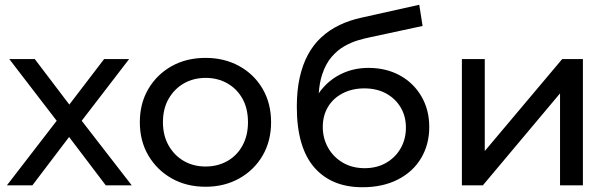

<svg xmlns="http://www.w3.org/2000/svg" viewBox="-20 -778 2560 806"><path d="M9 0 218 -271 19 -530H126L271 -339L417 -530H522L323 -271L533 0H424L270 -203L116 0Z M843 6Q763 6 701 -29Q639 -64 603 -125Q567 -186 567 -265Q567 -344 603 -405Q639 -466 701 -500.5Q763 -535 843 -535Q922 -535 984.5 -500.5Q1047 -466 1082.5 -405Q1118 -344 1118 -265Q1118 -186 1082.5 -125Q1047 -64 984.5 -29Q922 6 843 6ZM843 -79Q894 -79 934.5 -102Q975 -125 998 -167Q1021 -209 1021 -265Q1021 -322 998 -363.5Q975 -405 934.5 -428Q894 -451 844 -451Q792 -451 752 -428Q712 -405 688 -363.5Q664 -322 664 -265Q664 -209 688 -167Q712 -125 752 -102Q792 -79 843 -79Z M1502 8Q1436 8 1385.5 -13Q1335 -34 1299 -75.5Q1263 -117 1244.5 -180.5Q1226 -244 1226 -330Q1226 -398 1238 -452Q1250 -506 1272.5 -548Q1295 -590 1328.5 -621Q1362 -652 1404.5 -672.5Q1447 -693 1498 -704L1740 -758L1754 -669L1531 -621Q1511 -617 1483.5 -609Q1456 -601 1426.5 -584.5Q1397 -568 1372 -539Q1347 -510 1332 -464Q1321 -430 1318 -386Q1325 -397 1334 -407Q1369 -448 1418.5 -470.5Q1468 -493 1527 -493Q1601 -493 1658.5 -461.5Q1716 -430 1749 -373.5Q1782 -317 1782 -245Q1782 -172 1748 -114.5Q1714 -57 1650.5 -24.5Q1587 8 1502 8ZM1511 -72Q1562 -72 1601 -94.5Q1640 -117 1662 -155.5Q1684 -194 1684 -242Q1684 -290 1662 -327Q1640 -364 1601 -385.5Q1562 -407 1509 -407Q1459 -407 1419 -386.5Q1379 -366 1357 -329.5Q1335 -293 1335 -245Q1335 -197 1357.5 -157.5Q1380 -118 1419.5 -95Q1459 -72 1511 -72Z M1919 0V-530H2015V-144L2340 -530H2427V0H2331V-386L2007 0Z"/></svg>

Font: Montserrat Z Med
Style: Regular
Weight: 500
Designer: Julieta Ulanovsky
Foundry: Julieta Ulanovsky
Version: Version 8.000